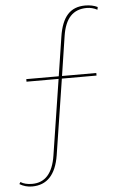

<svg xmlns="http://www.w3.org/2000/svg" viewBox="-110 -775 576 943"><g transform="rotate(-5 177.5 -303.5)"><path d="M346.2 -734.9Q381.3 -734.9 407.2 -722.2L404.8 -709Q379.4 -722.2 353 -722.2Q302.2 -722.2 272.5 -690.7Q242.7 -659.2 232.9 -594.2L203.1 -399.9H372.1V-387.2H201.2L143.1 -14.2Q120.1 127.9 9.8 127.9Q-23.4 127.9 -51.8 110.8L-45.9 101.1Q-23.9 115.2 11.2 115.2Q106.9 115.2 127 -14.2L185.1 -387.2H26.9V-399.9H187L216.8 -592.8Q228 -665.5 259.5 -700.2Q291 -734.9 346.2 -734.9Z"/></g></svg>

Font: Human Sans Thin
Style: Regular
Weight: 100
Designer: Tim Radville
Foundry: Continuum
Version: Version 1.000;FEAKit 1.0